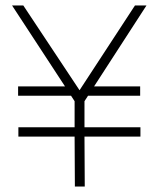

<svg xmlns="http://www.w3.org/2000/svg" viewBox="-20 -680 580 700"><path d="M46 -365H217L24 -660H65L270 -351L472 -660H514L323 -365H491V-331H301L288 -311V-216H492V-182H288L289 0H253L252 -182H47V-216H252V-311L239 -331H46Z"/></svg>

Font: Panefresco 1wt
Style: Regular
Weight: 250
Version: Version 1.000